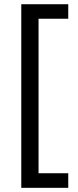

<svg xmlns="http://www.w3.org/2000/svg" viewBox="-20 -734 369 912"><path d="M304.2 -645H163.1V88.9H304.2V158.2H81.1V-713.9H304.2Z"/></svg>

Font: Open Sans Hebrew
Style: Regular
Weight: 400
Foundry: Ascender Corporation, Yanek Iontef
Version: Version 2.001;PS 002.001;hotconv 1.0.70;makeotf.lib2.5.58329